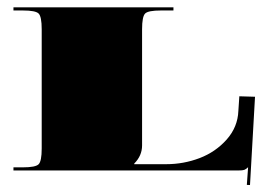

<svg xmlns="http://www.w3.org/2000/svg" viewBox="-20 -475 757 535"><path d="M17.5 -454.5H463.3V-445.8H428.3Q392.9 -445.8 384.4 -437.3Q375.9 -428.8 375.9 -393.4V-69.9Q375.9 -41.1 354 -19.2V-17.5H443.2Q491.7 -17.5 536.3 -34.5Q580.9 -51.6 611.7 -86.3Q642.5 -121.1 644.2 -166.1L646.9 -206.7L690.6 -205.4L676.6 40.6L667.8 40.2L671.3 -8.7H670.9Q665.6 -3.5 660.8 -1.7Q656 0 644.7 0H17.5V-8.7H43.7Q79.1 -8.7 87.6 -17.3Q96.2 -25.8 96.2 -61.2V-393.4Q96.2 -428.8 87.6 -437.3Q79.1 -445.8 43.7 -445.8H17.5Z"/></svg>

Font: FoglihtenBlackPcs
Style: BlackPcs
Weight: 900
Version: Version 0.75